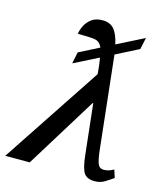

<svg xmlns="http://www.w3.org/2000/svg" viewBox="-137 -855 799 947"><g transform="rotate(15 262.0 -381.5)"><path d="M-22 0 314 -507Q312 -533 309.5 -553Q307 -573 304 -589L179 -526L191 -585L293 -637Q281 -666 254 -670Q227 -674 168 -674Q171 -696 182.5 -718Q194 -740 215 -755Q236 -770 269 -770Q308 -770 328.5 -746Q349 -722 360 -671L498 -741L485 -681L369 -622Q371 -602 374 -576L421 -145Q426 -101 434 -80Q442 -59 465 -59Q489 -59 515 -74L528 -34Q508 -20 486 -6.5Q464 7 436 7Q396 7 380.5 -16.5Q365 -40 358 -107L330 -363H327L103 0Z"/></g></svg>

Font: Noto Serif Medium
Style: Italic
Weight: 500
Italic angle: -12°
Designer: Monotype Design Team
Foundry: Monotype Imaging Inc.
Version: Version 2.014; ttfautohint (v1.8.4.7-5d5b)